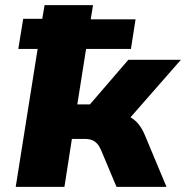

<svg xmlns="http://www.w3.org/2000/svg" viewBox="-20 -725 722 745"><path d="M41 0 126 -535H51L70 -652H144L153 -705H341L332 -650H506L488 -535H314L280 -320H329L478 -493H682L462 -242L444 -282Q469 -280 487 -269.5Q505 -259 518.5 -242Q532 -225 542 -201L626 0H432L372 -143Q365 -159 356.5 -168Q348 -177 336.5 -181.5Q325 -186 308 -186H259L230 0Z"/></svg>

Font: Nunito Sans 8pt Black
Style: Italic
Weight: 900
Italic angle: -9°
Version: Version 3.101;gftools[0.9.27]